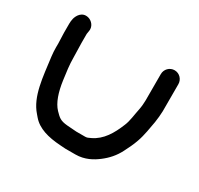

<svg xmlns="http://www.w3.org/2000/svg" viewBox="-135 -835 992 957"><g transform="rotate(30 361.0 -356.5)"><path d="M52 -459.6V-459C52 -441.9 53 -424.8 55.2 -406.9C69.6 -296.6 76.3 -189.9 136.2 -122.6L147.7 -109.1C184 -66.7 242.6 -50.8 313.9 -46.1L344.9 -44H402.4C456.4 -44 496.8 -67.8 526.2 -90.3C558 -114.6 583.9 -143.3 603.2 -181.5C614.5 -203.7 628.8 -231.5 638.6 -260.8C652.4 -299.2 658.7 -344.7 665.7 -382.1L669.9 -415.7C670.6 -426.8 671.3 -437.7 672 -448.2V-604C672 -631.6 649.9 -655 621.5 -655C593.1 -655 571 -631.6 571 -604V-452C571 -438.2 569.1 -414.7 565.6 -398.2C558.2 -363.8 554.7 -324.3 542.3 -295.7C517.6 -234.4 486.4 -181.1 430.7 -154.7C418.3 -148.2 409.9 -145 401.3 -145H349.5L295.7 -148.9C253.5 -152.6 243.5 -163.9 219.6 -188.1C190.4 -218.6 173.5 -270.6 164.8 -333.1C159 -375.3 153 -416.3 153 -457.5C153 -487.2 151 -515.4 151 -541V-593C151 -595.4 151.9 -601.4 153.2 -606.5C161.2 -638.7 138 -662.3 116.1 -667.8C76.3 -677.7 58 -641.8 53.3 -622.3C50.9 -612 50 -602 50 -593V-541C50 -512.8 53.3 -486.2 52 -459.6Z"/></g></svg>

Font: NumbBunny
Style: Bk
Weight: 400
Designer: Robert Jablonski
Foundry: Cannot Into Space Fonts
Version: Version 1.0